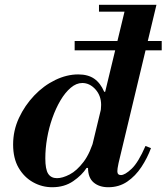

<svg xmlns="http://www.w3.org/2000/svg" viewBox="-20 -774 698 805"><path d="M434 11Q396 11 372.5 -9Q349 -29 349 -71Q349 -84 352 -100.5Q355 -117 364 -153L509 -754H636L477 -90Q474 -77 473 -68.5Q472 -60 472 -56Q472 -40 487 -40Q504 -40 532 -66.5Q560 -93 590 -162L613 -153Q598 -112 573 -74Q548 -36 513.5 -12.5Q479 11 434 11ZM199 11Q156 11 118.5 -10Q81 -31 58 -70.5Q35 -110 35 -168Q35 -227 59.5 -279.5Q84 -332 123.5 -373.5Q163 -415 211.5 -438.5Q260 -462 308 -462Q349 -462 375 -444Q401 -426 417 -389H424L401 -298Q402 -309 403 -317Q404 -325 404 -334Q404 -373 380 -399.5Q356 -426 325 -426Q300 -426 276.5 -406Q253 -386 233.5 -353Q214 -320 199.5 -279Q185 -238 177.5 -194.5Q170 -151 170 -110Q170 -64 182 -45.5Q194 -27 219 -27Q242 -27 272 -42.5Q302 -58 330.5 -95.5Q359 -133 377 -199L350 -70H343Q324 -40 287 -14.5Q250 11 199 11ZM395 -725V-754H590V-725ZM293 -563V-602H658V-563Z"/></svg>

Font: Libre Bodoni SemiBold
Style: Italic
Weight: 600
Italic angle: -13°
Version: Version 2.003